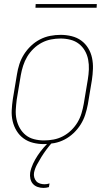

<svg xmlns="http://www.w3.org/2000/svg" viewBox="-20 -699 540 942"><path d="M195 8Q168 8 142 1.5Q116 -5 95.5 -20Q75 -35 61.5 -57Q48 -79 42 -105Q36 -131 37.5 -158.5Q39 -186 43 -213L63 -333Q67 -359 75 -384Q83 -409 97.5 -432Q112 -455 132 -474Q152 -493 176 -505.5Q200 -518 226 -523Q252 -528 278 -528Q305 -528 331.5 -521.5Q358 -515 378.5 -500Q399 -485 412.5 -463Q426 -441 431.5 -415Q437 -389 436 -361.5Q435 -334 431 -307L411 -187Q406 -161 398 -136Q390 -111 375.5 -88Q361 -65 341 -46Q321 -27 297 -14.5Q273 -2 247 3Q221 8 195 8ZM196 -10Q219 -10 243 -14.5Q267 -19 289 -30.5Q311 -42 329.5 -60Q348 -78 360.5 -99Q373 -120 380 -143.5Q387 -167 391 -190L411 -310Q415 -334 416 -358.5Q417 -383 412.5 -406.5Q408 -430 396.5 -450Q385 -470 367 -484Q349 -498 325.5 -504Q302 -510 277 -510Q254 -510 230.5 -505.5Q207 -501 185 -489.5Q163 -478 144.5 -460Q126 -442 113.5 -421Q101 -400 93.5 -376.5Q86 -353 82 -330L62 -210Q59 -186 57.5 -161.5Q56 -137 61 -113.5Q66 -90 77.5 -70Q89 -50 106.5 -36Q124 -22 147.5 -16Q171 -10 196 -10ZM193 223Q178 223 164 218Q150 213 141 202.5Q132 192 129 177.5Q126 163 128 148Q132 126 142 104.5Q152 83 165 63.5Q178 44 193.5 26Q209 8 227 -8H237L236 0Q221 17 208 34.5Q195 52 183.5 70.5Q172 89 161.5 108.5Q151 128 147 148Q145 160 148 171Q151 182 158 190Q165 198 176 201.5Q187 205 198 205Q204 205 210.5 204Q217 203 223 201L220 219Q213 221 206.5 222Q200 223 193 223ZM154 -661 155 -679H455L454 -661Z"/></svg>

Font: Iosevka Term Curly Thin
Style: Italic
Weight: 100
Italic angle: -9°
Designer: Belleve Invis
Foundry: Belleve Invis
Version: Version 32.3.0